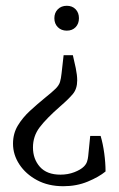

<svg xmlns="http://www.w3.org/2000/svg" viewBox="-20 -445 413 664"><path d="M232 -254Q237 -234 242 -209.5Q247 -185 247 -167Q247 -138 232 -120Q217 -102 188 -77Q140 -35 117 -4.5Q94 26 94 65Q94 105 118 132Q142 159 189 159Q215 159 237 150.5Q259 142 270 131Q278 123 281 114Q284 105 285 95L292 25H328Q336 52 340.5 85Q345 118 345 148Q322 167 283.5 183Q245 199 199 199Q147 199 108 178Q69 157 47 123.5Q25 90 25 52Q25 17 41.5 -10.5Q58 -38 83.5 -61.5Q109 -85 136 -107Q161 -127 172.5 -138.5Q184 -150 187.5 -161.5Q191 -173 193 -192L200 -254ZM211 -425Q230 -425 241.5 -413Q253 -401 253 -382Q253 -363 241.5 -351Q230 -339 211 -339Q192 -339 180 -351Q168 -363 168 -382Q168 -401 180 -413Q192 -425 211 -425Z"/></svg>

Font: Rasa Light
Style: Regular
Weight: 300
Designer: Anna Giedrys (Yrsa+Rasa design), David Brezina (Yrsa art-direction, Rasa art-direction, design)
Foundry: Rosetta Type Foundry
Version: Version 2.004